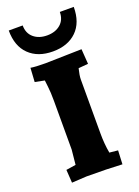

<svg xmlns="http://www.w3.org/2000/svg" viewBox="-141 -790 619 855"><g transform="rotate(-20 168.5 -362.5)"><path d="M89 -65 96 -135V-366Q96 -407 92.5 -435Q89 -463 89 -465L44 -474L48 -540Q71 -536 118 -536L290 -540L295 -469L249 -465Q241 -433 241 -414V-158Q241 -109 249 -65L289 -61L286 4Q217 0 117 0L47 4L43 -58ZM256 -729H322Q322 -655 280.5 -614.5Q239 -574 168 -574Q97 -574 55.5 -614.5Q14 -655 14 -729H80Q80 -692 104.5 -671Q129 -650 168 -650Q207 -650 231.5 -671Q256 -692 256 -729Z"/></g></svg>

Font: Andada SC
Style: Bold
Weight: 700
Designer: Carolina Giovagnoli
Foundry: Carolina Giovagnoli
Version: Version 1.003